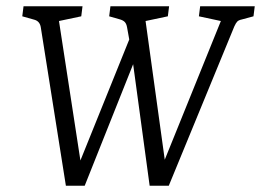

<svg xmlns="http://www.w3.org/2000/svg" viewBox="-20 -588 832 612"><path d="M421 -425 250 4H190L110 -501Q107 -520 90 -525L51 -536L55 -568H243L239 -536L168 -521L241 -46H224L402 -487ZM385 -501Q383 -512 378 -517.5Q373 -523 363 -526L328 -536L332 -568H519L515 -536L444 -521L510 -44H491L684 -521L614 -536L618 -568H792L788 -536L751 -526Q741 -524 736.5 -519.5Q732 -515 727 -504L518 4H457L399 -423Z"/></svg>

Font: Rasa Light
Style: Italic
Weight: 300
Italic angle: -7.10001°
Designer: Anna Giedrys (Yrsa+Rasa design), David Brezina (Yrsa art-direction, Rasa art-direction, design)
Foundry: Rosetta Type Foundry
Version: Version 2.004